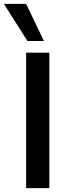

<svg xmlns="http://www.w3.org/2000/svg" viewBox="-78 -972 332 992"><path d="M57 0V-700H177V0ZM64 -760 -58 -952H57L149 -760Z"/></svg>

Font: Host Grotesk Light SemiBold
Style: Regular
Weight: 600
Version: Version 1.003